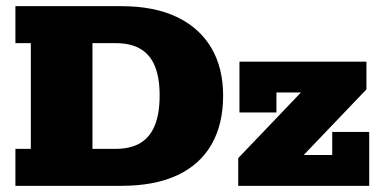

<svg xmlns="http://www.w3.org/2000/svg" viewBox="-20 -603 1232 623"><path d="M30 0V-120H80V-463H30V-583H373Q480 -583 553.5 -548Q627 -513 665.5 -448Q704 -383 704 -293Q704 -200 666.5 -134.5Q629 -69 555.5 -34.5Q482 0 373 0ZM280 -120H355Q404 -120 435.5 -139Q467 -158 482.5 -196.5Q498 -235 498 -293Q498 -351 482.5 -388.5Q467 -426 435.5 -444.5Q404 -463 355 -463H280ZM753 0V-90L991 -339L1012 -303H877V-238H757V-403H1169V-313L931 -64L906 -100H1058V-175H1178V0Z"/></svg>

Font: Rokkitt Black
Style: Regular
Weight: 900
Designer: Vernon Adams
Foundry: Vernon Adams
Version: Version 3.103